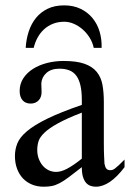

<svg xmlns="http://www.w3.org/2000/svg" viewBox="-20 -687 484 715"><path d="M443.8 -64.5Q388.7 8.3 336.9 8.3Q326.2 8.3 316.7 4.9Q307.1 1.5 300 -6.8Q293 -15.1 288.8 -29.1Q284.7 -43 284.7 -64.5Q255.4 -41.5 236.1 -27.1Q216.8 -12.7 201.9 -4.9Q187 2.9 173.6 5.6Q160.2 8.3 142.6 8.3Q118.7 8.3 99.1 0.2Q79.6 -7.8 65.4 -22.7Q51.3 -37.6 43.5 -58.8Q35.6 -80.1 35.6 -106Q35.6 -130.9 44.7 -153.3Q53.7 -175.8 80.6 -198.5Q107.4 -221.2 156.2 -245.1Q205.1 -269 284.7 -296.4V-314.9Q284.7 -347.2 279.5 -369.1Q274.4 -391.1 264.2 -405Q253.9 -418.9 238.3 -425Q222.7 -431.2 201.2 -431.2Q170.4 -431.2 152.8 -415.3Q135.3 -399.4 133.8 -376.5L134.8 -347.2Q135.7 -326.2 124.3 -313.7Q112.8 -301.3 94.2 -301.3Q74.7 -301.3 64 -313.7Q53.2 -326.2 53.2 -348.1Q53.2 -374.5 66.7 -395.3Q80.1 -416 102.8 -430.4Q125.5 -444.8 155 -452.4Q184.6 -460 216.8 -460Q265.1 -460 294.7 -449.5Q324.2 -439 340.3 -419.2Q356.4 -399.4 361.6 -371.1Q366.7 -342.8 366.7 -307.6V-155.3Q366.7 -124 367.7 -104Q368.7 -84 369.1 -77.1Q371.6 -64 376.5 -58.6Q381.3 -53.2 390.6 -53.2Q395 -53.2 398.9 -54.4Q402.8 -55.7 408.2 -59.6Q413.6 -63.5 421.9 -71.3Q430.2 -79.1 443.8 -92.8ZM284.7 -267.6Q228 -245.6 195.1 -227.3Q162.1 -209 145 -192.4Q127.9 -175.8 123.3 -160.4Q118.7 -145 118.7 -128.9Q118.7 -111.3 124 -96.7Q129.4 -82 138.4 -71Q147.5 -60.1 159.9 -53.7Q172.4 -47.4 186.5 -46.9Q205.6 -45.9 229.7 -58.6Q253.9 -71.3 284.7 -96.2ZM329.1 -508.8Q324.7 -529.3 313.7 -546.9Q302.7 -564.5 287.6 -577.6Q272.5 -590.8 254.9 -598.4Q237.3 -606 219.2 -606Q196.3 -606 177.5 -598.6Q158.7 -591.3 144.3 -578.1Q129.9 -564.9 120.1 -547.1Q110.4 -529.3 105.5 -508.8H75.7Q77.6 -541.5 87.2 -570.3Q96.7 -599.1 114.3 -620.6Q131.8 -642.1 157.7 -654.5Q183.6 -667 219.2 -667Q252.9 -667 279.3 -654.5Q305.7 -642.1 323.7 -620.6Q341.8 -599.1 350.6 -570.3Q359.4 -541.5 358.4 -508.8Z"/></svg>

Font: Doulos SIL
Style: Regular
Weight: 400
Designer: Walt Agee, Victor Gaultney, Peter Martin, Debbi Hosken
Foundry: SIL International
Version: Version 4.110; 2011; Maintenance release